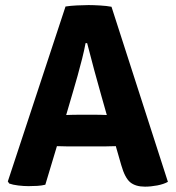

<svg xmlns="http://www.w3.org/2000/svg" viewBox="-20 -708 674 737"><path d="M240.5 -146Q232.5 -146 220.5 -146.5Q208.5 -147 198.5 -147L154 1Q140 4.5 123.5 5.5Q107 6.5 89.5 6.5Q71.5 6.5 50.2 4Q29 1.5 15.5 -3.5L10 -11.5L231.5 -683Q250 -686 275.5 -687.2Q301 -688.5 320 -688.5Q338.5 -688.5 364.2 -687Q390 -685.5 408 -682L624.5 -10Q608.5 -1 583.5 3.8Q558.5 8.5 536.5 8.5Q500.5 8.5 480 -8.2Q459.5 -25 445.5 -74L424.5 -147Q414 -147 402 -146.5Q390 -146 382 -146ZM261 -358.5 234 -266.5Q244 -267 255.8 -267.2Q267.5 -267.5 275.5 -267.5H352Q359.5 -267.5 370 -267.2Q380.5 -267 390 -266.5L369 -340.5Q357 -382.5 341.8 -438.5Q326.5 -494.5 314.5 -542.5H308.5Q303.5 -515.5 295.2 -482.5Q287 -449.5 277.8 -417Q268.5 -384.5 261 -358.5Z"/></svg>

Font: Signika Negative SC
Style: Bold
Weight: 700
Designer: Anna Giedryś
Foundry: Anna Giedryś
Version: Version 2.000; ttfautohint (v1.8.3) -l 8 -r 50 -G 200 -x 9 -